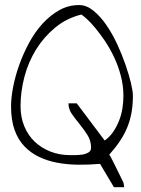

<svg xmlns="http://www.w3.org/2000/svg" viewBox="-20 -659 565 771"><path d="M381.8 -1Q337.9 2.9 294.4 2.4Q251 2 210.9 -5.4Q170.9 -12.7 137.2 -28.8Q103.5 -44.9 78.1 -71.3Q52.7 -97.7 38.6 -137.2Q24.4 -176.8 24.4 -232.4Q24.4 -266.6 32.7 -309.6Q41 -352.5 57.1 -397.9Q73.2 -443.4 96.7 -486.8Q120.1 -530.3 150.9 -564Q181.6 -597.7 218.3 -618.2Q254.9 -638.7 297.9 -638.7Q327.1 -638.7 355 -616.2Q382.8 -593.8 406.7 -559.1Q430.7 -524.4 450.2 -482.4Q469.7 -440.4 483.9 -399.4Q498 -358.4 505.9 -325.2Q513.7 -292 513.7 -275.4Q513.7 -239.3 508.3 -208Q502.9 -176.8 491.2 -147.9Q479.5 -119.1 461.4 -92.3Q443.4 -65.4 418.9 -38.1Q422.9 -32.2 431.2 -16.1Q439.5 0 448.2 18.1Q457 36.1 464.8 51.8Q472.7 67.4 475.6 74.2Q476.6 76.2 477.5 83.5Q478.5 90.8 478.5 92.8H437.5ZM62.5 -232.4Q62.5 -188.5 77.6 -151.9Q92.8 -115.2 119.6 -89.8Q146.5 -64.5 182.6 -50.3Q218.8 -36.1 260.7 -36.1Q267.6 -36.1 281.2 -36.1Q294.9 -36.1 309.1 -38.1Q323.2 -40 334.5 -46.4Q345.7 -52.7 345.7 -65.4Q345.7 -93.8 331.5 -116.2Q317.4 -138.7 300.3 -159.7Q283.2 -180.7 269 -200.7Q254.9 -220.7 254.9 -244.1H288.1L400.4 -94.7Q420.9 -109.4 435.1 -130.4Q449.2 -151.4 458.5 -175.3Q467.8 -199.2 471.7 -224.6Q475.6 -250 475.6 -273.4Q475.6 -314.5 465.3 -354Q455.1 -393.6 438.5 -428.7Q421.9 -463.9 401.9 -493.7Q381.8 -523.4 362.8 -546.4Q343.8 -569.3 328.6 -583Q313.5 -596.7 306.6 -600.6Q247.1 -585.9 201.7 -548.3Q156.2 -510.7 125 -460.4Q93.8 -410.2 78.1 -350.6Q62.5 -291 62.5 -232.4Z"/></svg>

Font: Annie Use Your Telescope
Style: Regular
Weight: 400
Version: Version 1.003 2001